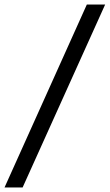

<svg xmlns="http://www.w3.org/2000/svg" viewBox="-29 -727 485 849"><path d="M71 102H-9L355 -707H436Z"/></svg>

Font: Hind Guntur
Style: Regular
Weight: 400
Designer: Manushi Parikh, Hitesh Malaviya
Foundry: Indian Type Foundry
Version: Version 1.002;PS 1.0;hotconv 1.0.86;makeotf.lib2.5.63406; tt